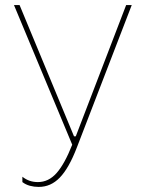

<svg xmlns="http://www.w3.org/2000/svg" viewBox="-20 -540 568 755"><path d="M132 195Q156 195 176.5 186Q197 177 215 158.5Q233 140 250 110Q267 80 283 38L498 -520H476L278 -4H271L57 -520H35L264 29Q234 105 202.5 140.5Q171 176 129 176Q112 176 97 171Q82 166 68 155V176Q81 186 97.5 190.5Q114 195 132 195Z"/></svg>

Font: Fixel Variable
Style: Regular
Weight: 100
Width: 3
Designer: AlfaBravo + MacPaw
Foundry: Kyrylo Tkachov, Marchela Mozhyna, Serhii Makarenko, Maria Weinstein, Zakhar Kryvoshyya
Version: Version 1.211